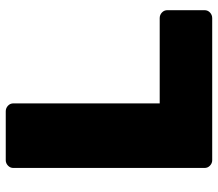

<svg xmlns="http://www.w3.org/2000/svg" viewBox="-64 -676 740 651"><g transform="rotate(-90 305.5 -350.0)"><path d="M88 0Q78 0 70 -7.5Q62 -15 62 -26V-674Q62 -685 70 -692.5Q78 -700 88 -700H254Q265 -700 273 -692.5Q281 -685 281 -674V-178H570Q581 -178 589 -170.5Q597 -163 597 -152V-26Q597 -15 589 -7.5Q581 0 570 0Z"/></g></svg>

Font: Rubik ExtraBold
Style: Regular
Weight: 800
Designer: Hubert and Fischer
Foundry: Hubert and Fischer
Version: Version 2.300;gftools[0.9.30]